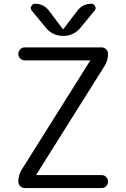

<svg xmlns="http://www.w3.org/2000/svg" viewBox="-20 -999 655 997"><path d="M447.3 -682.6Q448.2 -683.6 448.2 -684.6Q448.2 -685.5 447.3 -685.5H109.4Q94.7 -685.5 85 -695.3Q75.2 -705.1 75.2 -719.2Q75.2 -733.4 85 -743.2Q94.7 -752.9 109.4 -752.9H507.8Q521.5 -752.9 531.2 -743.2Q541 -733.4 541 -718.8Q541 -685.5 523.4 -657.2L168.9 -92.8Q168 -91.8 168 -90.8Q168 -89.8 168.9 -89.8H507.8Q521.5 -89.8 531.2 -80.1Q541 -70.3 541 -56.2Q541 -42 531.2 -32.2Q521.5 -22.5 507.8 -22.5H109.4Q94.7 -22.5 85 -32.2Q75.2 -42 75.2 -56.6Q75.2 -89.8 92.8 -118.2ZM381.8 -943.4Q409.2 -979.5 455.1 -979.5Q467.8 -979.5 473.6 -966.8Q476.6 -961.9 476.6 -957Q476.6 -950.2 471.7 -944.3L398.4 -855.5Q363.3 -812.5 308.1 -812.5Q252.9 -812.5 217.8 -855.5L144.5 -944.3Q139.6 -950.2 139.6 -958Q139.6 -961.9 142.6 -966.8Q148.4 -979.5 162.1 -979.5Q207 -979.5 234.4 -943.4L305.7 -848.6Q306.6 -847.7 307.6 -847.7Q308.6 -847.7 309.6 -848.6Z"/></svg>

Font: Gen Jyuu Gothic P Normal
Style: Regular
Weight: 300
Designer: [Source Han Sans]
Ryoko NISHIZUKA  (kana & ideographs); Paul D. Hunt (Latin, Greek & Cyrillic); Wenlong ZHANG  (bopomofo
Version: Version 1.002.20150607